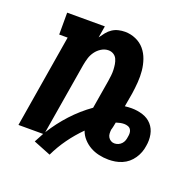

<svg xmlns="http://www.w3.org/2000/svg" viewBox="-112 -648 825 833"><g transform="rotate(20 300.0 -231.5)"><path d="M202 75 122 43Q128 32 133.5 21.5Q139 11 145 0H31L102 -429H63V-530H237L228 -476Q237 -489 247 -501.5Q257 -514 270 -522.5Q283 -531 298 -534.5Q313 -538 328 -538Q354 -538 378 -527.5Q402 -517 418 -498Q434 -479 442.5 -454.5Q451 -430 453.5 -404Q456 -378 454 -351Q452 -324 448 -297L437 -234Q445 -235 453 -235.5Q461 -236 468 -236Q495 -236 520 -228Q545 -220 561.5 -201.5Q578 -183 583 -157Q588 -131 583 -104Q581 -89 575.5 -74Q570 -59 560.5 -45Q551 -31 538.5 -20.5Q526 -10 510.5 -3.5Q495 3 479.5 5.5Q464 8 449 8Q426 8 404 3Q382 -2 363.5 -12.5Q345 -23 330.5 -39Q316 -55 309 -75Q276 -42 249 -4.5Q222 33 202 75ZM151 -10Q182 -60 222 -103.5Q262 -147 310 -181L332 -313Q334 -326 335.5 -339Q337 -352 336.5 -365Q336 -378 334 -390.5Q332 -403 327 -414Q322 -425 311.5 -431.5Q301 -438 288 -438Q271 -438 255.5 -428.5Q240 -419 229.5 -404.5Q219 -390 214 -373.5Q209 -357 206 -340ZM449 -67Q458 -67 466.5 -70.5Q475 -74 481.5 -81Q488 -88 491 -96.5Q494 -105 495 -114Q497 -123 496.5 -132Q496 -141 491.5 -148Q487 -155 478.5 -158Q470 -161 461 -161Q452 -161 442.5 -159Q433 -157 424 -154V-153Q423 -148 422 -143Q421 -138 420 -133Q419 -129 418 -125Q417 -121 416 -118Q415 -109 415.5 -100Q416 -91 420.5 -83.5Q425 -76 432.5 -71.5Q440 -67 449 -67Z"/></g></svg>

Font: Iosevka Slab Extended
Style: Bold Italic
Weight: 700
Width: 7
Italic angle: -9°
Monospace: yes
Designer: Belleve Invis
Foundry: Belleve Invis
Version: Version 11.1.0; ttfautohint (v1.8.3)